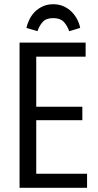

<svg xmlns="http://www.w3.org/2000/svg" viewBox="-20 -889 464 909"><path d="M72.6 0H392.2V-66.4H151.6V-319.8H369.8V-383.8H151.6V-620.8H385.4V-687.2H72.6ZM232.4 -869Q204.4 -869 182.3 -858.8Q160.2 -848.6 144.6 -832.7Q129 -816.8 119.2 -796.7Q109.4 -776.6 105 -756.8L157.2 -741.4Q167 -769 183.1 -786.1Q199.2 -803.2 232 -803.2Q264.6 -803.2 281.2 -786.1Q297.8 -769 307.6 -741.4L359.6 -756.8Q356 -776.6 345.7 -796.7Q335.4 -816.8 319.7 -832.7Q304 -848.6 281.9 -858.8Q259.8 -869 232.4 -869Z"/></svg>

Font: Secuela Light
Style: Regular
Weight: 300
Designer: Fernando Haro
Foundry: deFharo
Version: Version 1.708